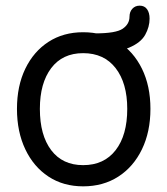

<svg xmlns="http://www.w3.org/2000/svg" viewBox="-20 -644 592 679"><path d="M274 15Q204 15 151.5 -19.5Q99 -54 69.5 -116Q40 -178 40 -259Q40 -340 69.5 -401Q99 -462 151.5 -496Q204 -530 274 -530Q345 -530 398.5 -496Q452 -462 482 -401Q512 -340 512 -259Q512 -178 482 -116Q452 -54 398.5 -19.5Q345 15 274 15ZM274 -60Q348 -60 389 -113Q430 -166 430 -259Q430 -350 389 -403Q348 -456 274 -456Q201 -456 161 -403Q121 -350 121 -259Q121 -166 161 -113Q201 -60 274 -60ZM317 -458V-526Q390 -526 414 -542.5Q438 -559 438 -585Q438 -602 448 -613Q458 -624 474 -624Q491 -624 500 -611.5Q509 -599 509 -578Q509 -549 493.5 -521Q478 -493 436.5 -475.5Q395 -458 317 -458Z"/></svg>

Font: National Park
Style: Regular
Weight: 400
Designer: Andrea Herstowski, Ben Hoepner
Version: Version 1.009